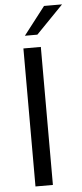

<svg xmlns="http://www.w3.org/2000/svg" viewBox="-60 -934 413 966"><g transform="rotate(-5 146.0 -450.5)"><path d="M79 -697H167V0H79ZM201 -901H292L155 -760H92Z"/></g></svg>

Font: HK Grotesk
Style: Regular
Weight: 400
Designer: Alfredo Marco Pradil
Foundry: Hanken Design Co.
Version: Version 3.001